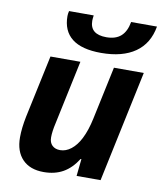

<svg xmlns="http://www.w3.org/2000/svg" viewBox="-87 -848 782 928"><g transform="rotate(10 304.0 -384.0)"><path d="M48.8 -136.2Q48.8 -181.6 60.5 -239.3L126 -546.4H272.9L206.5 -233.4Q196.8 -191.4 196.8 -162.1Q196.8 -136.7 211.2 -122.8Q225.6 -108.9 250 -108.9Q278.3 -108.9 304 -128.9Q329.6 -148.9 348.6 -186Q369.6 -227.1 382.3 -287.1L437.5 -546.4H584L468.3 0H350.6L359.4 -84H355.5Q325.2 -36.1 284.9 -13.4Q244.6 9.3 189.9 9.3Q122.6 9.3 85.7 -29.1Q48.8 -67.4 48.8 -136.2ZM172.9 -753.4Q172.9 -763.7 176.3 -778.3H297.4Q294.9 -761.2 294.9 -752Q294.9 -685.1 375.5 -685.1Q420.9 -685.1 446.8 -708Q472.7 -731 481 -778.3H607.9Q593.3 -693.4 530.8 -649.7Q468.3 -606 363.3 -606Q268.1 -606 220.5 -643.3Q172.9 -680.7 172.9 -753.4Z"/></g></svg>

Font: Viking Open Sans
Style: Bold Italic
Weight: 700
Italic angle: -12°
Foundry: Ascender Corporation
Version: Version 2.000